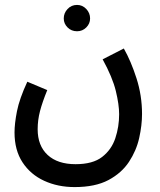

<svg xmlns="http://www.w3.org/2000/svg" viewBox="-20 -530 650 780"><path d="M39 8Q39 -28 49 -78.5Q59 -129 91 -198L172 -164Q152 -115 142.5 -78.5Q133 -42 133 -5Q133 62 173.5 99.5Q214 137 287 137Q357 137 395 107.5Q433 78 448.5 31.5Q464 -15 464 -66Q464 -105 450.5 -160.5Q437 -216 397 -289L483 -333Q512 -282 534.5 -212Q557 -142 557 -67Q557 -21 545.5 30.5Q534 82 504 127.5Q474 173 420.5 201.5Q367 230 283 230Q215 230 159.5 204.5Q104 179 71.5 129.5Q39 80 39 8ZM293 -403Q270 -403 254.5 -418.5Q239 -434 239 -455Q239 -477 254.5 -493.5Q270 -510 293 -510Q315 -510 330.5 -493.5Q346 -477 346 -455Q346 -434 330.5 -418.5Q315 -403 293 -403Z"/></svg>

Font: Noto Sans Arabic UI Cn Md
Style: Regular
Weight: 500
Width: 3
Designer: Monotype Design Team, Nadine Chahine and Nizar Qandah
Foundry: Monotype Imaging Inc.
Version: Version 2.010; ttfautohint (v1.8.4.7-5d5b)